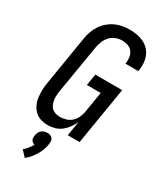

<svg xmlns="http://www.w3.org/2000/svg" viewBox="-242 -829 984 1165"><g transform="rotate(30 250.0 -246.5)"><path d="M163 8Q137 8 112.5 0.5Q88 -7 71 -24Q54 -41 43.5 -64Q33 -87 30 -112.5Q27 -138 28 -164.5Q29 -191 34 -217L90 -559Q94 -584 103 -608.5Q112 -633 126.5 -655Q141 -677 161.5 -694.5Q182 -712 205.5 -723Q229 -734 254.5 -738.5Q280 -743 305 -743Q330 -743 354.5 -739Q379 -735 401 -725Q423 -715 440 -698Q457 -681 466.5 -659Q476 -637 478.5 -612Q481 -587 477 -561L475 -551H385L386 -557Q389 -578 385.5 -598.5Q382 -619 370 -634.5Q358 -650 338.5 -656.5Q319 -663 297 -663Q276 -663 254 -654.5Q232 -646 216 -628.5Q200 -611 191.5 -589.5Q183 -568 179 -546L122 -204Q120 -188 119 -172.5Q118 -157 120.5 -142Q123 -127 129 -113.5Q135 -100 145.5 -90.5Q156 -81 171 -76.5Q186 -72 201 -72Q222 -72 243.5 -78.5Q265 -85 281.5 -100Q298 -115 307 -135Q316 -155 320 -176L344 -322H247L260 -402H448L382 0H299L316 -103Q306 -80 291 -59Q276 -38 256 -22Q236 -6 211.5 1Q187 8 163 8ZM142 250 105 210Q120 198 132 182.5Q144 167 153 151Q145 149 138.5 144Q132 139 128.5 132.5Q125 126 125 117.5Q125 109 126 101Q128 90 132.5 80Q137 70 145 63Q153 56 164.5 52.5Q176 49 186 49Q196 49 205.5 52.5Q215 56 221 63Q227 70 228.5 80Q230 90 228 101Q225 122 218 142.5Q211 163 199.5 182Q188 201 174 218.5Q160 236 142 250Z"/></g></svg>

Font: Iosevka Medium Oblique
Style: Regular
Weight: 500
Italic angle: -9°
Monospace: yes
Designer: Belleve Invis
Foundry: Belleve Invis
Version: Version 32.5.0; ttfautohint (v1.8.4)